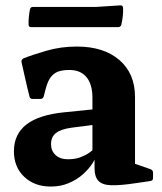

<svg xmlns="http://www.w3.org/2000/svg" viewBox="-20 -683 605 716"><path d="M169.6 12.7Q108.4 12.7 70.2 -23.8Q31.9 -60.2 31.9 -118.8Q31.9 -182.5 78.7 -218.9Q125.6 -255.2 221.3 -264.4L343.3 -276.8L340.1 -218.9L248.1 -207Q207.4 -201.5 188.9 -187.1Q170.3 -172.6 170.3 -145.6Q170.3 -120 187.4 -104.6Q204.5 -89.1 232.7 -89.1Q260.1 -89.1 280 -96.6Q299.8 -104.1 312.8 -113.4Q325.7 -122.6 330.8 -128.3L342.8 -115.9Q339.2 -97 325.5 -75Q311.7 -53.1 289.2 -33Q266.6 -12.9 236.2 -0.1Q205.9 12.7 169.6 12.7ZM324.7 -318Q324.7 -368.8 302.4 -395.4Q280.2 -422.1 238.3 -422.1Q218.2 -422.1 201.3 -417.5Q184.4 -412.9 171.6 -398.2Q158.9 -383.4 150.7 -352.8L143.1 -323.6Q140.1 -314 130.6 -314H101.4Q91.4 -314 89.8 -324Q81.4 -356.7 74.2 -389.2Q66.9 -421.7 60.2 -451.6Q58.8 -460.2 67.2 -465.2Q100.2 -478.4 153.5 -493.9Q206.8 -509.4 266.5 -509.4Q367 -509.4 425.3 -459.1Q483.5 -408.8 483.5 -321.4V-162H324.7ZM483.5 -162V-43.8L463.9 -78.9L541.7 -51.9Q550.7 -48.3 550.7 -38.7V-19.1Q550.7 -9.5 540.7 -7.9L486.6 0Q429.2 8.7 395.5 7.8Q361.8 6.9 347.2 -8.4Q332.6 -23.6 332.6 -55.6V-101.9L324.7 -109.9V-162ZM91.7 -647.6Q93.3 -657.2 103.3 -657.2H339.1L428.8 -663Q437.8 -664.1 439 -653.6Q439.6 -638.1 437.9 -622.4Q436.2 -606.8 432.5 -591.3Q430.1 -581.8 420.5 -581.8H96.2Q86.6 -581.8 86.6 -591.8Q86.2 -605.6 87.6 -620Q88.9 -634.3 91.7 -647.6Z"/></svg>

Font: Hahmlet
Style: Regular
Weight: 400
Designer: Minjoo Ham & Mark Frömberg
Foundry: hypertype
Version: Version 1.002